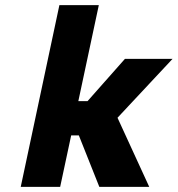

<svg xmlns="http://www.w3.org/2000/svg" viewBox="-20 -730 694 750"><path d="M212 -710 61 0H215L258 -201H288L368 0H563L439 -270L654 -500H468L322 -335H286L366 -710Z"/></svg>

Font: LT Wave Mono Black
Style: Italic
Weight: 900
Designer: Daniel Lyons
Version: Version 2.5 (Glyphs App)